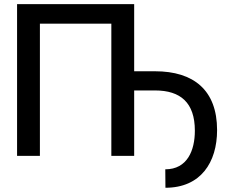

<svg xmlns="http://www.w3.org/2000/svg" viewBox="-20 -747 1143 920"><path d="M622.9 -727.3H61.8V0H171.2V-633.5H513.5V0H622.9V-313.6H723C845.2 -313.6 913.7 -255 913.7 -120.7C913.7 -26.6 877.8 64.3 772 64.3L772.7 152.7C941.8 152.7 1020.2 31.2 1020.2 -123.6C1020.2 -315.3 907.7 -405.5 723 -405.5H622.9Z"/></svg>

Font: Magic Ui Pro Medium
Style: Regular
Weight: 500
Designer: Stefan Endress, Andreas Faust
Version: Version 1.000;FEAKit 1.0